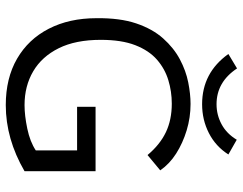

<svg xmlns="http://www.w3.org/2000/svg" viewBox="-108 -723 841 665"><g transform="rotate(90 312.5 -390.5)"><path d="M344 10Q251 10 183.5 -29Q116 -68 79.5 -139Q43 -210 43 -304Q42 -385 61 -441.5Q80 -498 113 -535Q146 -572 185.5 -593Q225 -614 265.5 -622Q306 -630 340 -630Q387 -630 431.5 -616.5Q476 -603 512 -580Q548 -557 570 -525L517 -481Q481 -524 438 -544.5Q395 -565 339 -565Q297 -565 257.5 -553Q218 -541 186.5 -513.5Q155 -486 136.5 -438.5Q118 -391 118 -319Q118 -232 147 -173.5Q176 -115 227 -85Q278 -55 344 -55Q380 -55 425.5 -64.5Q471 -74 501 -94V-237H350V-301H573V-55Q461 10 344 10ZM464 -790 515 -761Q487 -717 441 -693.5Q395 -670 341 -670Q232 -670 167 -761L217 -791Q264 -720 341 -720Q378 -720 410.5 -737.5Q443 -755 464 -790Z"/></g></svg>

Font: Inconsolata Expanded
Style: Regular
Weight: 400
Width: 7
Monospace: yes
Designer: Raph Levien, Cyreal, Brenton Simpson
Foundry: Raph Levien, Cyreal, Google
Version: Version 3.100; ttfautohint (v1.8.4.7-5d5b)